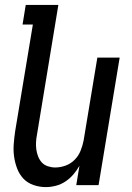

<svg xmlns="http://www.w3.org/2000/svg" viewBox="-20 -755 540 783"><path d="M167 8Q141 8 116.5 -0.5Q92 -9 75.5 -26.5Q59 -44 50 -67.5Q41 -91 37.5 -116Q34 -141 36 -167.5Q38 -194 42 -221L114 -655H72L85 -735H218L131 -207Q128 -192 127 -176.5Q126 -161 128 -146Q130 -131 135.5 -117Q141 -103 150.5 -92.5Q160 -82 175 -77Q190 -72 205 -72Q226 -72 247 -79.5Q268 -87 284 -103Q300 -119 308.5 -140Q317 -161 321 -182L377 -520H468L382 0H291L304 -79Q294 -61 279.5 -44Q265 -27 247 -15Q229 -3 208 2.5Q187 8 167 8Z"/></svg>

Font: Iosevka Term Curly Medium
Style: Italic
Weight: 500
Italic angle: -9°
Designer: Belleve Invis
Foundry: Belleve Invis
Version: Version 32.3.0